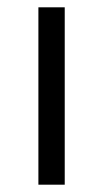

<svg xmlns="http://www.w3.org/2000/svg" viewBox="-20 -505 282 525"><path d="M85 0V-485H157V0Z"/></svg>

Font: Assistant
Style: Regular
Weight: 400
Designer: Hebrew By Ben Nathan, Latin by Paul Hunt
Version: Version 2.001;PS 002.001;hotconv 1.0.88;makeotf.lib2.5.64775